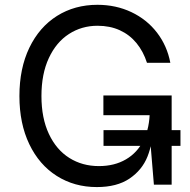

<svg xmlns="http://www.w3.org/2000/svg" viewBox="-20 -757 778 787"><path d="M59.6 -363.3Q59.6 -476.6 100.3 -561.3Q141.1 -646 213.6 -691.7Q286.1 -737.3 379.4 -737.3Q455.1 -737.3 518.6 -707.3Q582 -677.2 623.5 -623.3Q665 -569.3 678.2 -499.5H582.5Q567.4 -546.4 539.3 -580.6Q511.2 -614.7 470.9 -633.1Q430.7 -651.4 379.9 -651.4Q314.9 -651.4 262.7 -617.7Q210.4 -584 180.2 -519Q149.9 -454.1 149.9 -363.3Q149.9 -272.9 180.4 -208Q210.9 -143.1 264.2 -109.6Q317.4 -76.2 385.3 -76.2Q449.2 -76.2 496.3 -103.8Q543.5 -131.3 568.6 -182.6Q593.8 -233.9 593.8 -303.2H606.4V-235.4Q606.4 -170.4 584.5 -115.2Q562.5 -60.1 511 -25.1Q459.5 9.8 377 9.8Q284.7 9.8 212.6 -35.9Q140.6 -81.5 100.1 -166Q59.6 -250.5 59.6 -363.3ZM595.7 -182.1V-284.7H403.8V-365.7H683.6V0H610.8ZM404.3 -223.6H719.7V-159.2H404.3Z"/></svg>

Font: Raveo Variable
Style: Regular
Weight: 400
Designer: Jakub Foglar, Rasmus Andersson (Inter)
Foundry: Jakubfoglar.com
Version: Version 1.000;Glyphs 3.2.3 (3260)